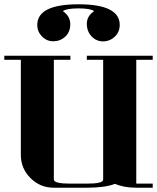

<svg xmlns="http://www.w3.org/2000/svg" viewBox="-20 -875 732 895"><path d="M0 -596.2V-615.2H308.1V-596.2H231V-38.1Q231 -19 308.1 -19H384.8Q461.9 -19 460.9 -38.1V-596.2H384.8V-615.2H691.9V-596.2H615.2V-19H691.9V0H615.2Q557.1 0 516.1 -18.1Q470.7 0 384.8 0H231Q167 0 122.1 -44.9Q77.1 -89.8 77.1 -153.8V-596.2ZM153.8 -758.8Q153.8 -855 346.2 -855Q538.1 -855 538.1 -758.8Q538.1 -727.1 516.1 -705.1Q493.2 -682.6 460.9 -682.1Q429.2 -682.1 407.2 -705.1Q384.8 -728.5 384.8 -764.2Q384.8 -800.3 418.9 -823.2Q401.4 -835.9 346.2 -835.9Q290.5 -835.9 272.9 -823.2Q306.6 -800.3 307.6 -763.7Q308.1 -727.5 285.2 -705.1Q262.7 -683.6 230.5 -682.6Q199.2 -681.6 176.3 -704.6Q153.8 -727.1 153.8 -758.8Z"/></svg>

Font: Hjet
Style: Regular
Weight: 400
Designer: T. Christopher White
Version: Version 1.2